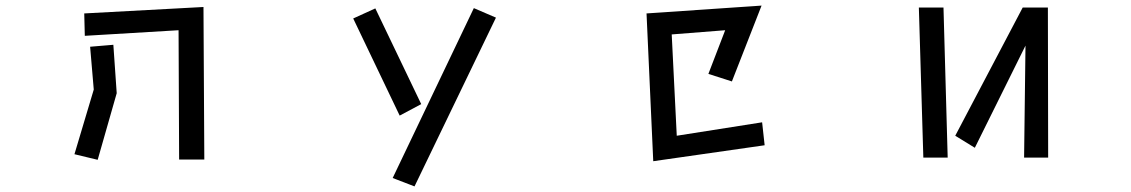

<svg xmlns="http://www.w3.org/2000/svg" viewBox="-20 -547 4040 686"><path d="M618 -439 283 -419 281 -499 707 -522 710 23H620ZM315 -227 302 -380 385 -387 397 -214 329 24 246 4Z M1673 -518 1752 -484 1461 119 1383 89ZM1242 -481 1321 -517 1485 -175 1408 -134Z M2290 -499 2701 -527 2595 -256 2511 -283 2571 -439 2380 -424 2398 -62 2703 -110 2712 -28 2314 29Z M3644 -384 3463 -19 3393 -62 3634 -520H3724L3725 16H3639ZM3263 -520H3351L3366 16H3279Z"/></svg>

Font: Moralerspace Krypton JPDOC
Style: Regular
Weight: 400
Version: v0.0.6; ttfautohint (v1.8.4.7-5d5b-dirty) -l 6 -r 45 -G 200 